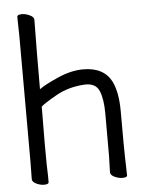

<svg xmlns="http://www.w3.org/2000/svg" viewBox="-52 -749 604 802"><g transform="rotate(-5 250.0 -348.0)"><path d="M429 11Q413 11 396 3Q379 -5 379 -17L381 -84V-263Q381 -323 366.5 -358Q352 -393 305 -391Q237 -387 185 -357.5Q133 -328 119 -315Q119 -235 118 -164Q118 -55 120 -23V2Q120 11 100 11Q85 11 68 3Q51 -5 51 -17L52 -88Q52 -600 51.5 -621Q51 -642 50.5 -664.5Q50 -687 50 -697Q50 -707 70 -707Q85 -707 102.5 -699Q120 -691 120 -679Q118 -547 118 -388Q141 -405 197.5 -430Q254 -455 305 -455Q392 -455 424 -391Q446 -344 446 -267Q446 -99 447 -78L449 2Q449 11 429 11Z"/></g></svg>

Font: Moon Stars Kai T HW
Style: Regular
Weight: 400
Designer: GuiWonder
Version: Version 1.101